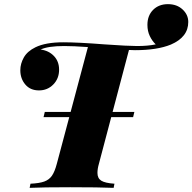

<svg xmlns="http://www.w3.org/2000/svg" viewBox="-20 -906 928 926"><path d="M888 -800Q888 -727 804 -691Q738 -664 631 -664Q612 -664 602 -665L457 -116Q450 -92 450 -72Q450 -46 468.5 -34.5Q487 -23 532 -20L528 0Q458 -3 319 -3Q186 -3 123 0L127 -20Q170 -22 193.5 -30.5Q217 -39 230.5 -58.5Q244 -78 254 -116L404 -679Q334 -684 290 -684Q211 -684 176 -667Q215 -662 240 -636Q265 -610 265 -570Q265 -527 237 -498.5Q209 -470 168 -470Q126 -470 102 -498.5Q78 -527 78 -567Q78 -599 95 -629Q112 -659 151 -678Q200 -702 285 -702Q356 -702 484 -692Q598 -684 641 -684Q694 -684 731 -692Q714 -708 702.5 -732Q691 -756 691 -786Q691 -831 718.5 -858.5Q746 -886 790 -886Q833 -886 860.5 -860.5Q888 -835 888 -800ZM622 -341H190L196 -366H628Z"/></svg>

Font: Playfair Display SC Black
Style: Italic
Weight: 900
Italic angle: -14°
Designer: Claus Eggers Sørensen
Foundry: Claus Eggers Sørensen
Version: Version 1.200; ttfautohint (v1.6)